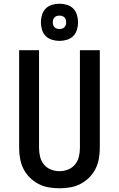

<svg xmlns="http://www.w3.org/2000/svg" viewBox="-20 -1005 640 1033"><path d="M300 8Q271 8 242 3Q213 -2 187 -15.5Q161 -29 140 -50Q119 -71 106 -97Q93 -123 88 -152Q83 -181 83 -210V-735H190V-210Q190 -186 195.5 -162.5Q201 -139 216 -120.5Q231 -102 253.5 -93Q276 -84 300 -84Q324 -84 346.5 -93Q369 -102 384 -120.5Q399 -139 404.5 -162.5Q410 -186 410 -210V-735H517V-210Q517 -181 512 -152Q507 -123 494 -97Q481 -71 460 -50Q439 -29 413 -15.5Q387 -2 358 3Q329 8 300 8ZM300 -785Q280 -785 260 -791Q240 -797 226 -811Q212 -825 206 -845Q200 -865 200 -885Q200 -905 206 -925Q212 -945 226 -959Q240 -973 260 -979Q280 -985 300 -985Q320 -985 340 -979Q360 -973 374 -959Q388 -945 394 -925Q400 -905 400 -885Q400 -865 394 -845Q388 -825 374 -811Q360 -797 340 -791Q320 -785 300 -785ZM300 -849Q307 -849 314 -851Q321 -853 326.5 -858.5Q332 -864 334 -871Q336 -878 336 -885Q336 -892 334 -899Q332 -906 326.5 -911.5Q321 -917 314 -919Q307 -921 300 -921Q293 -921 286 -919Q279 -917 273.5 -911.5Q268 -906 266 -899Q264 -892 264 -885Q264 -878 266 -871Q268 -864 273.5 -858.5Q279 -853 286 -851Q293 -849 300 -849Z"/></svg>

Font: Iosevka Semibold Extended
Style: Regular
Weight: 600
Width: 7
Monospace: yes
Designer: Belleve Invis
Foundry: Belleve Invis
Version: Version 32.5.0; ttfautohint (v1.8.4)